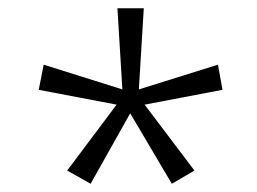

<svg xmlns="http://www.w3.org/2000/svg" viewBox="-20 -765 624 466"><path d="M143 -351 263 -511 74 -547 86 -608 277 -548 265 -745H329L317 -548L509 -608L520 -547L331 -511L452 -351L397 -319L296 -490L200 -319Z"/></svg>

Font: Noto Sans Bengali UI Light
Style: Regular
Weight: 300
Designer: Jelle Bosma - Monotype Design Team
Foundry: Monotype Imaging Inc.
Version: Version 2.003; ttfautohint (v1.8.4.7-5d5b)